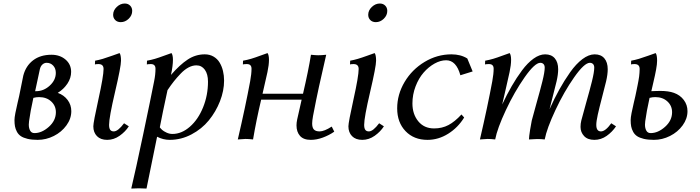

<svg xmlns="http://www.w3.org/2000/svg" viewBox="-20 -804 4037 1107"><path d="M197.3 2.4Q163.6 2.4 139.2 -3.4Q114.7 -9.3 100.3 -19Q85.9 -28.8 77.6 -44.2Q69.3 -59.6 66.4 -75.2Q63.5 -90.8 63.5 -112.3Q63.5 -125.5 68.6 -152.3Q73.7 -179.2 81.5 -211.7Q89.4 -244.1 90.3 -249.5Q102.5 -309.1 114.3 -368.2Q128.9 -424.3 170.9 -456.3Q212.9 -488.3 276.9 -488.3Q325.2 -488.3 357.7 -460.7Q390.1 -433.1 390.1 -389.6Q390.1 -354 368.7 -321.8Q347.2 -289.6 313 -268.6Q348.6 -255.9 369.9 -227.5Q391.1 -199.2 391.1 -163.1Q391.1 -119.6 363 -81.1Q335 -42.5 290.3 -20Q245.6 2.4 197.3 2.4ZM205.6 -244.1Q188.5 -244.1 172.4 -239.7Q154.8 -160.6 147.5 -105Q146 -96.2 146 -85.4Q146 -64.9 153.8 -50.8Q161.6 -36.6 178.7 -36.6Q221.2 -36.6 261.7 -72.8Q302.2 -108.9 302.2 -157.2Q302.2 -194.3 275.1 -219.2Q248 -244.1 205.6 -244.1ZM182.6 -278.3H188.5Q231.9 -278.3 266.8 -310.3Q301.8 -342.3 301.8 -383.8Q301.8 -409.7 286.6 -425.8Q271.5 -441.9 249 -441.9Q235.8 -441.9 225.1 -432.6Q214.4 -423.3 210 -405.8Q207.5 -396 198.5 -352.1Q189.5 -308.1 182.6 -278.3Z M669.4 -498Q677.7 -486.8 677.7 -454.1Q677.7 -420.4 643.3 -273.7Q608.9 -127 608.9 -84Q608.9 -64.5 615.5 -55.4Q622.1 -46.4 636.2 -46.4Q660.2 -46.4 695.3 -93.3L722.7 -75.7Q703.1 -44.9 669.7 -21.2Q636.2 2.4 598.1 2.4Q560.1 2.4 539.1 -19Q518.1 -40.5 518.1 -75.7Q518.1 -98.6 547.6 -231.9Q577.1 -365.2 577.1 -406.2Q577.1 -434.6 547.9 -434.6Q535.2 -434.6 527.3 -432.6L528.3 -454.1Q549.8 -458 572.3 -464.6Q594.7 -471.2 627 -482.9Q659.2 -494.6 669.4 -498ZM699.2 -783.7Q718.3 -783.7 730.2 -771.7Q742.2 -759.8 742.2 -741.2Q742.2 -715.3 721.9 -695.8Q701.7 -676.3 676.3 -676.3Q656.7 -676.3 644.5 -688.2Q632.3 -700.2 632.3 -718.8Q632.3 -744.1 653.1 -763.9Q673.8 -783.7 699.2 -783.7Z M885.7 -15.6Q879.4 16.1 854.7 136.2Q830.1 256.3 824.7 283.2Q799.3 281.7 781.2 281.7L736.8 283.2Q761.2 181.2 805.9 -31Q850.6 -243.2 868.7 -335.9Q876.5 -374 876.5 -407.7Q876.5 -434.6 849.6 -434.6Q835.4 -434.6 826.7 -432.6L827.6 -454.1Q852.1 -458.5 874.3 -465.1Q896.5 -471.7 926.5 -482.9Q956.5 -494.1 968.8 -498Q977.1 -486.3 977.1 -459Q977.1 -425.3 965.8 -372.1Q1017.1 -431.2 1062.5 -460.9Q1107.9 -490.7 1160.6 -490.7Q1189 -490.7 1211.2 -477.8Q1233.4 -464.8 1246.3 -443.1Q1259.3 -421.4 1265.6 -395Q1272 -368.7 1272 -339.4Q1272 -280.8 1248.3 -220.2Q1224.6 -159.7 1184.1 -110.1Q1143.6 -60.5 1084 -29.1Q1024.4 2.4 958.5 2.4Q920.9 2.4 885.7 -15.6ZM945.8 -284.2Q916 -147 901.4 -69.8Q906.7 -62.5 915 -54.9Q923.3 -47.4 939.9 -39.6Q956.5 -31.7 974.1 -31.7Q1027.3 -31.7 1075 -73.5Q1122.6 -115.2 1150.9 -185.1Q1179.2 -254.9 1179.2 -333Q1179.2 -377 1160.9 -402.1Q1142.6 -427.2 1112.3 -427.2Q1089.8 -427.2 1066.9 -415Q1043.9 -402.8 1021.7 -379.6Q999.5 -356.4 982.7 -335.2Q965.8 -314 945.8 -284.2Z M1522.5 -498Q1530.8 -486.3 1530.8 -459Q1530.8 -429.7 1522 -388.2Q1508.3 -324.2 1493.7 -263.7H1727.1Q1758.3 -397.5 1772.9 -488.3Q1800.8 -485.4 1814.5 -485.4Q1834.5 -485.4 1860.8 -488.3Q1854 -457 1840.1 -397Q1826.2 -336.9 1819.6 -306.4Q1813 -275.9 1803 -228Q1793 -180.2 1784.7 -134.8Q1779.8 -106.9 1779.8 -92.3Q1779.8 -67.9 1790 -57.1Q1800.3 -46.4 1822.8 -46.4Q1849.6 -46.4 1892.6 -74.2L1907.2 -44.9Q1877.9 -24.4 1841.8 -11Q1805.7 2.4 1772 2.4Q1730 2.4 1709.7 -20.5Q1689.5 -43.5 1689.5 -81.1Q1689.5 -96.7 1693.4 -115.2Q1701.7 -153.8 1719.2 -229.5H1485.8Q1457 -107.4 1439 0Q1413.1 -2.9 1395.5 -2.9L1351.1 0Q1395.5 -190.9 1422.4 -335.9Q1430.2 -378.9 1430.2 -407.7Q1430.2 -434.6 1403.3 -434.6Q1389.2 -434.6 1380.4 -432.6L1381.3 -454.1Q1405.8 -458.5 1428 -465.1Q1450.2 -471.7 1480.2 -482.9Q1510.3 -494.1 1522.5 -498Z M2140.1 -498Q2148.4 -486.8 2148.4 -454.1Q2148.4 -420.4 2114 -273.7Q2079.6 -127 2079.6 -84Q2079.6 -64.5 2086.2 -55.4Q2092.8 -46.4 2106.9 -46.4Q2130.9 -46.4 2166 -93.3L2193.4 -75.7Q2173.8 -44.9 2140.4 -21.2Q2106.9 2.4 2068.8 2.4Q2030.8 2.4 2009.8 -19Q1988.8 -40.5 1988.8 -75.7Q1988.8 -98.6 2018.3 -231.9Q2047.9 -365.2 2047.9 -406.2Q2047.9 -434.6 2018.6 -434.6Q2005.9 -434.6 1998 -432.6L1999 -454.1Q2020.5 -458 2043 -464.6Q2065.4 -471.2 2097.7 -482.9Q2129.9 -494.6 2140.1 -498ZM2169.9 -783.7Q2189 -783.7 2200.9 -771.7Q2212.9 -759.8 2212.9 -741.2Q2212.9 -715.3 2192.6 -695.8Q2172.4 -676.3 2147 -676.3Q2127.4 -676.3 2115.2 -688.2Q2103 -700.2 2103 -718.8Q2103 -744.1 2123.8 -763.9Q2144.5 -783.7 2169.9 -783.7Z M2674.3 -466.8 2705.1 -392.1 2634.3 -370.1Q2610.8 -456.5 2552.2 -456.5Q2519.5 -456.5 2485.1 -437.3Q2450.7 -418 2422.4 -385.5Q2394 -353 2376 -305.9Q2357.9 -258.8 2357.9 -207.5Q2357.9 -146 2391.6 -104.7Q2425.3 -63.5 2482.9 -63.5Q2528.8 -63.5 2565.7 -83Q2602.5 -102.5 2640.6 -144L2656.2 -126.5Q2620.6 -68.4 2564.2 -33Q2507.8 2.4 2444.8 2.4Q2366.2 2.4 2318.1 -47.9Q2270 -98.1 2270 -179.2Q2270 -259.3 2312.7 -331.3Q2355.5 -403.3 2428 -447Q2500.5 -490.7 2583 -490.7Q2636.2 -490.7 2674.3 -466.8Z M3408.7 -490.7Q3444.8 -490.7 3464.4 -467.8Q3483.9 -444.8 3483.9 -404.8Q3483.9 -375 3474.6 -335Q3468.8 -310.1 3451.9 -245.8Q3435.1 -181.6 3426.5 -142.8Q3418 -104 3418 -84Q3418 -46.4 3444.8 -46.4Q3470.7 -46.4 3504.4 -93.3L3531.7 -75.7Q3510.3 -43.5 3477.8 -20.5Q3445.3 2.4 3406.7 2.4Q3368.2 2.4 3347.7 -19.5Q3327.1 -41.5 3327.1 -72.3Q3327.1 -91.3 3331.5 -108.9Q3339.4 -140.6 3359.6 -211.7Q3379.9 -282.7 3393.1 -335.7Q3406.2 -388.7 3406.2 -414.1Q3406.2 -427.7 3399.2 -434.8Q3392.1 -441.9 3380.9 -441.9Q3349.1 -441.9 3290.5 -358.4Q3231.9 -274.9 3182.4 -169.2Q3132.8 -63.5 3120.6 0Q3099.1 -2.4 3076.7 -2.4L3029.8 0Q3029.8 -14.6 3036.4 -55.7Q3043 -96.7 3045.9 -108.9Q3053.7 -140.6 3074 -211.7Q3094.2 -282.7 3107.4 -335.7Q3120.6 -388.7 3120.6 -414.1Q3120.6 -427.7 3113.5 -434.8Q3106.4 -441.9 3095.2 -441.9Q3063.5 -441.9 3004.9 -358.4Q2946.3 -274.9 2896.7 -169.2Q2847.2 -63.5 2835 0Q2809.1 -2.9 2791.5 -2.9L2747.1 0Q2791.5 -190.9 2818.4 -335.9Q2826.2 -378.9 2826.2 -407.7Q2826.2 -434.6 2799.3 -434.6Q2785.2 -434.6 2776.4 -432.6L2777.3 -454.1Q2801.8 -458.5 2824 -465.1Q2846.2 -471.7 2876.2 -482.9Q2906.2 -494.1 2918.5 -498Q2926.8 -486.3 2926.8 -459Q2926.8 -429.7 2918 -388.2Q2910.6 -354.5 2896 -290.8Q2881.3 -227.1 2875.5 -201.7Q2902.3 -258.8 2930.2 -307.1Q2958 -355.5 2990 -398.4Q3022 -441.4 3056.4 -466.1Q3090.8 -490.7 3123 -490.7Q3159.2 -490.7 3178.7 -467.8Q3198.2 -444.8 3198.2 -404.8Q3198.2 -375 3189 -335Q3181.2 -302.2 3167 -247.6Q3152.8 -192.9 3148.4 -174.3Q3175.8 -235.4 3204.6 -287.4Q3233.4 -339.4 3267.3 -387.5Q3301.3 -435.5 3337.9 -463.1Q3374.5 -490.7 3408.7 -490.7Z M3643.1 -249.5Q3645 -258.8 3649.9 -282Q3654.8 -305.2 3656.2 -313Q3657.7 -320.8 3660.9 -337.6Q3664.1 -354.5 3665 -363Q3666 -371.6 3667 -383.5Q3668 -395.5 3668 -406.2Q3668 -434.6 3638.7 -434.6Q3626 -434.6 3618.2 -432.6L3619.1 -454.1Q3640.6 -458 3663.1 -464.6Q3685.5 -471.2 3717.8 -482.9Q3750 -494.6 3760.3 -498Q3768.6 -486.8 3768.6 -454.1Q3768.6 -434.6 3762.9 -403.3Q3757.3 -372.1 3747.3 -330.3Q3737.3 -288.6 3735.4 -278.3Q3740.2 -278.3 3757.6 -279.1Q3774.9 -279.8 3786.1 -279.8Q3834.5 -279.8 3865.7 -268.6Q3901.4 -255.9 3922.6 -227.5Q3943.8 -199.2 3943.8 -163.1Q3943.8 -119.6 3915.8 -81.1Q3887.7 -42.5 3843 -20Q3798.3 2.4 3750 2.4Q3716.3 2.4 3691.9 -3.4Q3667.5 -9.3 3653.1 -19Q3638.7 -28.8 3630.4 -44.2Q3622.1 -59.6 3619.1 -75.2Q3616.2 -90.8 3616.2 -112.3Q3616.2 -125.5 3621.3 -152.3Q3626.5 -179.2 3634.3 -211.7Q3642.1 -244.1 3643.1 -249.5ZM3758.3 -244.1Q3741.2 -244.1 3725.1 -239.7Q3707.5 -160.6 3700.2 -105Q3698.7 -96.2 3698.7 -85.4Q3698.7 -64.9 3706.5 -50.8Q3714.4 -36.6 3731.4 -36.6Q3773.9 -36.6 3814.5 -72.8Q3855 -108.9 3855 -157.2Q3855 -194.3 3827.9 -219.2Q3800.8 -244.1 3758.3 -244.1Z"/></svg>

Font: Flanker
Style: Italic
Weight: 400
Italic angle: -12°
Designer: Flanker
Version: Version 2.027